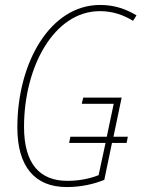

<svg xmlns="http://www.w3.org/2000/svg" viewBox="-20 -745 571 775"><path d="M249 10C306 10 356 -1 401 -19L432 -168H491L496 -193H438L471 -351H316L310 -326H439L411 -193H264L259 -168H406L378 -38C343 -24 299 -15 252 -15C142 -15 77 -82 77 -233C77 -475 198 -700 383 -700C436 -700 479 -684 517 -661L531 -683C492 -706 447 -725 384 -725C182 -725 50 -491 50 -231C50 -73 120 10 249 10Z"/></svg>

Font: Noto Sans Condensed Thin
Style: Italic
Weight: 100
Width: 3
Italic angle: -12°
Designer: Monotype Design Team
Foundry: Monotype Imaging Inc.
Version: Version 2.013